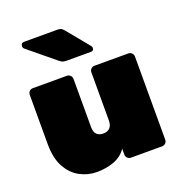

<svg xmlns="http://www.w3.org/2000/svg" viewBox="-138 -883 950 1010"><g transform="rotate(-20 337.0 -377.5)"><path d="M234 10Q184 10 139.5 -14Q95 -38 67.5 -88Q40 -138 40 -217V-493Q40 -504 48 -512Q56 -520 67 -520H258Q269 -520 277 -512Q285 -504 285 -493V-224Q285 -169 335 -169Q359 -169 372 -183Q385 -197 385 -224V-493Q385 -504 393 -512Q401 -520 412 -520H602Q613 -520 621 -512Q629 -504 629 -493V-27Q629 -16 621 -8Q613 0 602 0H427Q416 0 408 -8Q400 -16 400 -27V-60Q375 -23 331 -6.5Q287 10 234 10ZM283 -595Q267 -595 258 -600Q249 -605 241 -612L94 -733Q89 -738 89 -745Q89 -765 108 -765H294Q305 -765 312.5 -762Q320 -759 331 -746L431 -624Q436 -619 436 -611Q436 -595 420 -595Z"/></g></svg>

Font: Rubik Light Black
Style: Regular
Weight: 900
Version: Version 2.104